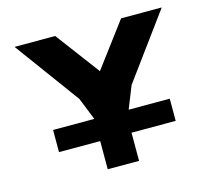

<svg xmlns="http://www.w3.org/2000/svg" viewBox="-101 -825 1050 946"><g transform="rotate(-15 424.0 -352.5)"><path d="M126 -145.5H336.1V-1.9H495.9V-145.5H721.2V-258.6H511.9V-259.4L557.1 -372.5L799.4 -703.1H592.1L424 -478.7L255.9 -703.1H48.6L290.9 -372.5L336.1 -259.4V-258.6H126Z"/></g></svg>

Font: Hussar
Style: BdSuprExt
Weight: 700
Foundry: Cannot Into Space Fonts
Version: Version 2.00